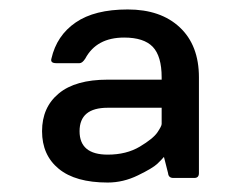

<svg xmlns="http://www.w3.org/2000/svg" viewBox="-20 -735 515 410"><path d="M210 -564.9C164.1 -564.9 129.2 -555.1 105.5 -535.4C81.7 -515.7 69.8 -488.9 69.8 -454.8C69.8 -420.8 81.7 -394 105.5 -374.5C129.2 -355 164.1 -345.2 210 -345.2C232.1 -345.2 253.7 -350.3 274.7 -360.6C295.7 -370.8 309.3 -379 315.7 -385C322 -391 326.8 -396 330.1 -399.9L338.9 -365.2C339.5 -358.4 343.3 -355 350.1 -355H395C401.5 -355 404.8 -358.4 404.8 -365.2V-569.8C404.8 -615.4 391.2 -651 364 -676.5C336.8 -702.1 299.7 -714.8 252.7 -714.8C205.6 -714.8 168.6 -705.6 141.6 -687C114.6 -668.5 97.3 -642.7 89.8 -609.9C87.9 -603.4 91.3 -600.1 100.1 -600.1H149.9C153.8 -600.1 157.9 -603.4 162.1 -609.9C178.1 -639.8 205.7 -654.8 245.1 -654.8C273.1 -654.8 293.5 -648.2 306.2 -635C318.8 -621.8 325.2 -600.1 325.2 -569.8V-564.9ZM210 -404.8C169.9 -404.8 149.9 -421.5 149.9 -454.8C149.9 -488.2 169.9 -504.9 210 -504.9H325.2V-470.2C325.2 -467.3 322.2 -461.3 316.2 -452.4C310.1 -443.4 297.6 -433.3 278.6 -421.9C259.5 -410.5 236.7 -404.8 210 -404.8Z"/></svg>

Font: Numans
Style: Regular
Weight: 400
Designer: Jovanny Lemonad
Foundry: Jovanny Lemonad
Version: Version 001.001